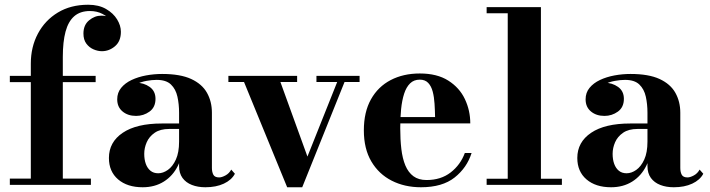

<svg xmlns="http://www.w3.org/2000/svg" viewBox="-20 -780 2996 810"><path d="M110 0V-511.5Q110 -582 140 -638.2Q170 -694.5 224.2 -727.2Q278.5 -760 352 -760Q396.5 -760 427.2 -742.2Q458 -724.5 474 -698.2Q490 -672 490 -646Q490 -606 465.2 -585Q440.5 -564 410 -564Q392.5 -564 374.5 -571.8Q356.5 -579.5 344.2 -596Q332 -612.5 332 -638.5Q332 -674.5 355.8 -694.2Q379.5 -714 407.5 -714Q427.5 -714 446.2 -706Q465 -698 477 -682.8Q489 -667.5 489 -646H463Q463 -669.5 449.5 -689.2Q436 -709 412.5 -721.2Q389 -733.5 359.5 -733.5Q318.5 -733.5 293.2 -711.5Q268 -689.5 256.5 -646.5Q245 -603.5 245 -540V0ZM21.5 0V-26.5H363.5V0ZM21.5 -433.5V-460H383.5V-433.5Z M846.5 10Q814.5 10 789.5 0.2Q764.5 -9.5 750 -29.2Q735.5 -49 735.5 -79.5V-304.5Q735.5 -340.5 728.5 -372.2Q721.5 -404 701.2 -423.5Q681 -443 641 -443Q621 -443 598 -438.8Q575 -434.5 554.5 -424.8Q534 -415 520.8 -399.5Q507.5 -384 507.5 -361H475.5Q475.5 -392.5 499 -411.8Q522.5 -431 554 -431Q586.5 -431 611.2 -413.5Q636 -396 636 -363Q636 -327.5 610.8 -309.2Q585.5 -291 554 -291Q519.5 -291 497 -309.8Q474.5 -328.5 474.5 -361Q474.5 -389 491 -409.2Q507.5 -429.5 535 -442.5Q562.5 -455.5 596.2 -461.8Q630 -468 664 -468Q740.5 -468 786.5 -446.8Q832.5 -425.5 853.2 -388.5Q874 -351.5 874 -304.5V-71.5Q874 -54.5 880 -43Q886 -31.5 904.5 -31.5Q915.5 -31.5 931 -39.8Q946.5 -48 955.5 -64.5L971 -47Q957 -20.5 924.2 -5.2Q891.5 10 846.5 10ZM582 10Q517 10 478.2 -23.2Q439.5 -56.5 439.5 -113.5Q439.5 -180.5 497.8 -219.8Q556 -259 662.5 -259H782V-236H694Q656 -236 632.8 -220Q609.5 -204 599 -180Q588.5 -156 588.5 -131Q588.5 -107 595.2 -88.5Q602 -70 615 -59.5Q628 -49 647.5 -49Q668 -49 688.2 -63.2Q708.5 -77.5 722 -107Q735.5 -136.5 735.5 -182.5H752Q752 -124.5 730.8 -81.2Q709.5 -38 671.2 -14Q633 10 582 10Z M1497 -460V-434H1433.5L1255 10H1191.5L1009.5 -434H943.5V-460H1233.5V-434H1163L1277 -119.5L1402.5 -434H1315V-460Z M1756 10Q1687 10 1632.5 -17.8Q1578 -45.5 1546.5 -99Q1515 -152.5 1515 -230Q1515 -307.5 1545 -361Q1575 -414.5 1628.2 -442.2Q1681.5 -470 1751 -470Q1824 -470 1871.2 -440Q1918.5 -410 1941.2 -362Q1964 -314 1964 -259.5H1581.5V-286H1815.5Q1815 -314.5 1813.2 -342.5Q1811.5 -370.5 1805.5 -393.5Q1799.5 -416.5 1786.5 -430.2Q1773.5 -444 1751 -444Q1726 -444 1710 -428.2Q1694 -412.5 1685 -384.8Q1676 -357 1672.2 -320Q1668.5 -283 1668.5 -240Q1668.5 -191.5 1673.2 -151.2Q1678 -111 1690.2 -81.8Q1702.5 -52.5 1724.2 -36.5Q1746 -20.5 1779.5 -20.5Q1840 -20.5 1881.2 -52.5Q1922.5 -84.5 1941 -134.5H1969.5Q1950 -72.5 1898 -31.2Q1846 10 1756 10Z M2262 -750V-26H2350.5V0H2033V-26H2122V-724H2033V-750Z M2822.5 10Q2790.5 10 2765.5 0.2Q2740.5 -9.5 2726 -29.2Q2711.5 -49 2711.5 -79.5V-304.5Q2711.5 -340.5 2704.5 -372.2Q2697.5 -404 2677.2 -423.5Q2657 -443 2617 -443Q2597 -443 2574 -438.8Q2551 -434.5 2530.5 -424.8Q2510 -415 2496.8 -399.5Q2483.5 -384 2483.5 -361H2451.5Q2451.5 -392.5 2475 -411.8Q2498.5 -431 2530 -431Q2562.5 -431 2587.2 -413.5Q2612 -396 2612 -363Q2612 -327.5 2586.8 -309.2Q2561.5 -291 2530 -291Q2495.5 -291 2473 -309.8Q2450.5 -328.5 2450.5 -361Q2450.5 -389 2467 -409.2Q2483.5 -429.5 2511 -442.5Q2538.5 -455.5 2572.2 -461.8Q2606 -468 2640 -468Q2716.5 -468 2762.5 -446.8Q2808.5 -425.5 2829.2 -388.5Q2850 -351.5 2850 -304.5V-71.5Q2850 -54.5 2856 -43Q2862 -31.5 2880.5 -31.5Q2891.5 -31.5 2907 -39.8Q2922.5 -48 2931.5 -64.5L2947 -47Q2933 -20.5 2900.2 -5.2Q2867.5 10 2822.5 10ZM2558 10Q2493 10 2454.2 -23.2Q2415.5 -56.5 2415.5 -113.5Q2415.5 -180.5 2473.8 -219.8Q2532 -259 2638.5 -259H2758V-236H2670Q2632 -236 2608.8 -220Q2585.5 -204 2575 -180Q2564.5 -156 2564.5 -131Q2564.5 -107 2571.2 -88.5Q2578 -70 2591 -59.5Q2604 -49 2623.5 -49Q2644 -49 2664.2 -63.2Q2684.5 -77.5 2698 -107Q2711.5 -136.5 2711.5 -182.5H2728Q2728 -124.5 2706.8 -81.2Q2685.5 -38 2647.2 -14Q2609 10 2558 10Z"/></svg>

Font: Bodoni Moda 9pt
Style: Bold
Weight: 700
Designer: Owen Earl
Foundry: indestructible type
Version: Version 2.005